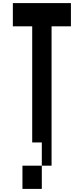

<svg xmlns="http://www.w3.org/2000/svg" viewBox="-20 -1050 540 1240"><path d="M438 -1030V-880H313V20H250V-130H188V-880H63V-1030ZM125 20H250V170H125Z"/></svg>

Font: 2P VHS
Style: Regular
Weight: 400
Designer: CodeMan38
Foundry: CodeMan38
Version: Version 3.000